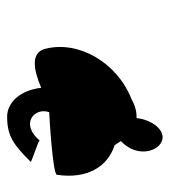

<svg xmlns="http://www.w3.org/2000/svg" viewBox="12 -808 487 552"><g transform="rotate(90 256.0 -532.5)"><path d="M121 -418C132 -377 179 -384 233 -407C239 -350 273 -309 316 -309C372 -309 397 -328 445 -376C457 -376 390 -397 384 -402C337 -346 288 -387 303 -430C311 -430 481 -440 483 -452C496 -539 460 -598 398 -618C393 -625 390 -630 386 -636C399 -648 412 -667 415 -688C421 -726 399 -756 375 -756C351 -756 327 -726 321 -688L320 -681C302 -682 284 -677 264 -666C159 -624 96 -513 121 -418ZM384 -402 385 -403C384 -403 383 -403 384 -404Z"/></g></svg>

Font: Ampere
Style: SCSuCndIta
Weight: 400
Version: Version 1